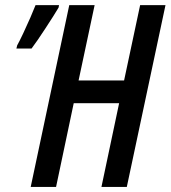

<svg xmlns="http://www.w3.org/2000/svg" viewBox="-20 -734 670 754"><path d="M100.6 0 252 -713.9H351.6L288.6 -418H467.3L530.3 -713.9H629.9L478 0H378.4L447.8 -328.6H269.5L200.2 0ZM44.4 -543.5 47.4 -555.7Q57.1 -573.2 71.5 -603.8Q85.9 -634.3 99.4 -665.3Q112.8 -696.3 119.6 -713.9H211.9L210 -704.1Q202.1 -690.9 188.5 -669.2Q174.8 -647.5 158.9 -623.3Q143.1 -599.1 128.4 -577.6Q113.8 -556.2 104 -543.5Z"/></svg>

Font: Open Sans Condensed SemiBold
Style: Italic
Weight: 600
Width: 3
Italic angle: -12°
Designer: Monotype Design Team
Foundry: Monotype Imaging Inc.
Version: Version 3.000; ttfautohint (v1.8.4)